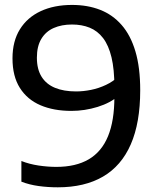

<svg xmlns="http://www.w3.org/2000/svg" viewBox="-20 -770 667 799"><path d="M280 -749.5Q344.5 -749.5 396.5 -729.2Q448.5 -709 486 -666.2Q523.5 -623.5 543.5 -556.2Q563.5 -489 563.5 -394.5Q563.5 -259 524.2 -169.2Q485 -79.5 408.5 -35Q332 9.5 220.5 9.5Q179.5 9.5 141 4.2Q102.5 -1 69 -14V-100Q102 -87 140.5 -81.2Q179 -75.5 214.5 -75.5Q295.5 -75.5 349.2 -107Q403 -138.5 429.5 -203Q456 -267.5 456 -366V-408.5Q456 -481.5 444 -531.5Q432 -581.5 409 -611.5Q386 -641.5 353.2 -654.8Q320.5 -668 279.5 -668Q236.5 -668 203.5 -653.5Q170.5 -639 152 -608.2Q133.5 -577.5 133.5 -530Q133.5 -482 153 -450.8Q172.5 -419.5 209 -404.5Q245.5 -389.5 296.5 -389.5Q326.5 -389.5 358.8 -396Q391 -402.5 421.2 -416.8Q451.5 -431 474.5 -453.5V-372.5Q440.5 -342 386.5 -325.2Q332.5 -308.5 277 -308.5Q203.5 -308.5 148.5 -332Q93.5 -355.5 62.8 -404Q32 -452.5 32 -527Q32 -598.5 62.8 -648Q93.5 -697.5 149.2 -723.5Q205 -749.5 280 -749.5Z"/></svg>

Font: Encode Sans SemiExpanded Medium
Style: Regular
Weight: 500
Width: 6
Designer: Multiple Designers
Foundry: Impallari Type
Version: Version 3.002